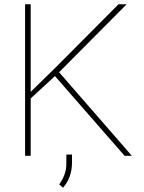

<svg xmlns="http://www.w3.org/2000/svg" viewBox="-20 -731 675 901"><path d="M237.8 -374 124 -269V0H97.7V-710.9H124V-299.8L241.2 -414.6L536.1 -710.9H574.2L257.3 -392.1L598.6 0H564.5ZM275.9 149.9 257.8 134.3Q288.1 92.3 291 48.3L291.5 -5.9H317.9V32.7Q317.4 102.5 275.9 149.9Z"/></svg>

Font: Roboto Thin
Style: Regular
Weight: 250
Designer: Google
Version: Version 2.134; 2016